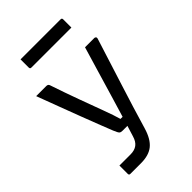

<svg xmlns="http://www.w3.org/2000/svg" viewBox="-278 -856 1156 1156"><g transform="rotate(-45 300.0 -277.5)"><path d="M131 -532Q146 -532 150 -520Q183 -422 214.5 -336Q246 -250 271 -183Q296 -116 307 -76H325Q344 -139 367.5 -217.5Q391 -296 415 -377.5Q439 -459 461 -532H540Q545 -532 549.5 -528Q554 -524 552 -516Q504 -363 457.5 -217.5Q411 -72 370 67Q349 138 311 169Q273 200 206 200H115Q104 200 104 189V118H199Q233 118 254.5 102Q276 86 286 51Q293 29 307 -17H265Q251 -17 244.5 -23Q238 -29 226 -58Q217 -81 196.5 -133Q176 -185 150 -253.5Q124 -322 96.5 -395Q69 -468 45 -532ZM135 -755H476Q487 -755 487 -744V-674H146Q135 -674 135 -685Z"/></g></svg>

Font: Recursive Sn Lnr St
Style: Regular
Weight: 400
Version: Version 1.079;hotconv 1.0.112;makeotfexe 2.5.65598; ttfautoh